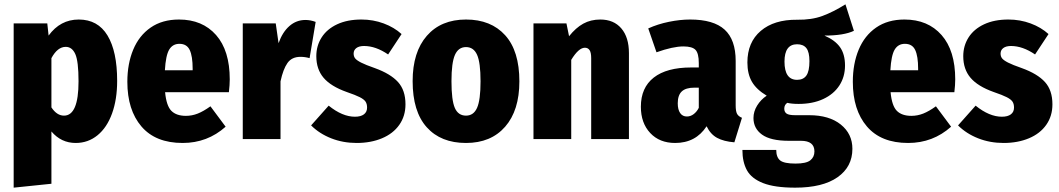

<svg xmlns="http://www.w3.org/2000/svg" viewBox="-20 -641 4882 885"><path d="M520 -268Q520 -183 496.5 -118Q473 -53 429.5 -17.5Q386 18 329 18Q262 18 217 -35V206L43 224V-533H198L204 -477Q258 -551 343 -551Q431 -551 475.5 -477.5Q520 -404 520 -268ZM342 -266Q342 -359 327 -392Q312 -425 283 -425Q245 -425 217 -373V-146Q242 -108 275 -108Q342 -108 342 -266Z M1035 -216H741Q747 -153 770 -130Q793 -107 837 -107Q865 -107 891.5 -117.5Q918 -128 950 -151L1020 -57Q936 18 822 18Q697 18 632 -58Q567 -134 567 -264Q567 -347 594 -412Q621 -477 674.5 -514Q728 -551 805 -551Q913 -551 976 -479.5Q1039 -408 1039 -275Q1039 -250 1035 -216ZM868 -324Q868 -382 854.5 -410.5Q841 -439 807 -439Q776 -439 760 -412.5Q744 -386 740 -317H868Z M1435 -540 1407 -373Q1386 -379 1365 -379Q1325 -379 1305 -350.5Q1285 -322 1273 -266V0H1099V-533H1251L1264 -442Q1282 -493 1314 -521Q1346 -549 1388 -549Q1411 -549 1435 -540Z M1831 -484 1769 -390Q1712 -429 1658 -429Q1635 -429 1622.5 -419.5Q1610 -410 1610 -394Q1610 -381 1617 -372Q1624 -363 1644.5 -352.5Q1665 -342 1708 -327Q1780 -301 1814.5 -263Q1849 -225 1849 -160Q1849 -106 1820.5 -65.5Q1792 -25 1740.5 -3.5Q1689 18 1624 18Q1561 18 1506.5 -3.5Q1452 -25 1414 -63L1495 -154Q1558 -103 1616 -103Q1643 -103 1657.5 -114Q1672 -125 1672 -145Q1672 -162 1665 -172.5Q1658 -183 1638.5 -193Q1619 -203 1578 -217Q1505 -243 1471.5 -282.5Q1438 -322 1438 -382Q1438 -430 1462.5 -468.5Q1487 -507 1534 -529Q1581 -551 1646 -551Q1700 -551 1748.5 -533Q1797 -515 1831 -484Z M2374 -266Q2374 -132 2308.5 -57Q2243 18 2128 18Q2012 18 1947 -54.5Q1882 -127 1882 -267Q1882 -401 1947.5 -476Q2013 -551 2128 -551Q2243 -551 2308.5 -478.5Q2374 -406 2374 -266ZM2061 -267Q2061 -179 2076.5 -143.5Q2092 -108 2128 -108Q2163 -108 2179 -144Q2195 -180 2195 -266Q2195 -353 2179 -388.5Q2163 -424 2128 -424Q2093 -424 2077 -388Q2061 -352 2061 -267Z M2879 -396V0H2705V-373Q2705 -399 2697.5 -410Q2690 -421 2676 -421Q2647 -421 2613 -365V0H2439V-533H2591L2603 -474Q2634 -513 2668.5 -532Q2703 -551 2747 -551Q2809 -551 2844 -510Q2879 -469 2879 -396Z M3400 -98 3365 15Q3316 11 3285.5 -5.5Q3255 -22 3237 -59Q3187 18 3092 18Q3020 18 2977 -28Q2934 -74 2934 -149Q2934 -237 2993.5 -283.5Q3053 -330 3166 -330H3201V-350Q3201 -395 3186 -411Q3171 -427 3130 -427Q3082 -427 3006 -400L2968 -510Q3012 -530 3063.5 -540.5Q3115 -551 3161 -551Q3269 -551 3320 -504.5Q3371 -458 3371 -360V-156Q3371 -129 3377 -117Q3383 -105 3400 -98ZM3201 -144V-237H3181Q3141 -237 3122.5 -219.5Q3104 -202 3104 -165Q3104 -136 3115 -120Q3126 -104 3146 -104Q3163 -104 3177.5 -115Q3192 -126 3201 -144Z M3916 -499Q3870 -477 3780 -477Q3829 -456 3852 -423.5Q3875 -391 3875 -339Q3875 -287 3849 -247Q3823 -207 3774.5 -184.5Q3726 -162 3661 -162Q3629 -162 3609 -167Q3595 -158 3595 -140Q3595 -125 3605.5 -117.5Q3616 -110 3646 -110H3710Q3802 -110 3855.5 -67Q3909 -24 3909 45Q3909 128 3840.5 176Q3772 224 3645 224Q3551 224 3497.5 203Q3444 182 3423 144Q3402 106 3402 50H3558Q3558 84 3576 98.5Q3594 113 3647 113Q3696 113 3715 98Q3734 83 3734 57Q3734 8 3672 8H3616Q3532 8 3492.5 -20.5Q3453 -49 3453 -97Q3453 -127 3470 -154.5Q3487 -182 3514 -200Q3467 -228 3446 -264Q3425 -300 3425 -353Q3425 -446 3486.5 -498.5Q3548 -551 3654 -550Q3721 -549 3771 -567.5Q3821 -586 3877 -621ZM3596 -357Q3596 -273 3654 -273Q3683 -273 3697 -293Q3711 -313 3711 -359Q3711 -401 3697 -419Q3683 -437 3654 -437Q3596 -437 3596 -357Z M4379 -216H4085Q4091 -153 4114 -130Q4137 -107 4181 -107Q4209 -107 4235.5 -117.5Q4262 -128 4294 -151L4364 -57Q4280 18 4166 18Q4041 18 3976 -58Q3911 -134 3911 -264Q3911 -347 3938 -412Q3965 -477 4018.5 -514Q4072 -551 4149 -551Q4257 -551 4320 -479.5Q4383 -408 4383 -275Q4383 -250 4379 -216ZM4212 -324Q4212 -382 4198.5 -410.5Q4185 -439 4151 -439Q4120 -439 4104 -412.5Q4088 -386 4084 -317H4212Z M4813 -484 4751 -390Q4694 -429 4640 -429Q4617 -429 4604.5 -419.5Q4592 -410 4592 -394Q4592 -381 4599 -372Q4606 -363 4626.5 -352.5Q4647 -342 4690 -327Q4762 -301 4796.5 -263Q4831 -225 4831 -160Q4831 -106 4802.5 -65.5Q4774 -25 4722.5 -3.5Q4671 18 4606 18Q4543 18 4488.5 -3.5Q4434 -25 4396 -63L4477 -154Q4540 -103 4598 -103Q4625 -103 4639.5 -114Q4654 -125 4654 -145Q4654 -162 4647 -172.5Q4640 -183 4620.5 -193Q4601 -203 4560 -217Q4487 -243 4453.5 -282.5Q4420 -322 4420 -382Q4420 -430 4444.5 -468.5Q4469 -507 4516 -529Q4563 -551 4628 -551Q4682 -551 4730.5 -533Q4779 -515 4813 -484Z"/></svg>

Font: Fira Sans Condensed ExtraBold
Style: Regular
Weight: 800
Width: 3
Designer: Carrois Corporate & Edenspiekermann AG
Foundry: Carrois Corporate GbR & Edenspiekermann AG
Version: Version 4.203